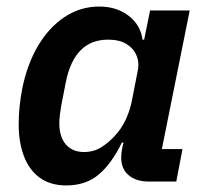

<svg xmlns="http://www.w3.org/2000/svg" viewBox="-20 -554 629 586"><path d="M518 0H432Q396 0 373 -19Q350 -38 350 -73Q350 -80 351 -88.5Q352 -97 353 -102L357 -119H352Q321 -55 281.5 -21.5Q242 12 182 12Q134 12 101.5 -11.5Q69 -35 53 -77.5Q37 -120 37 -174Q37 -204 40 -231Q43 -258 48 -284Q63 -358 96 -414Q129 -470 177 -502Q225 -534 283 -534Q336 -534 372.5 -506Q409 -478 415 -433H420L438 -522H559L474 -99H537ZM236 -90Q266 -90 289 -104.5Q312 -119 330 -139Q350 -160 363.5 -188.5Q377 -217 383 -249L400 -336Q406 -363 396.5 -385Q387 -407 365.5 -420Q344 -433 310 -433Q258 -433 226 -400.5Q194 -368 181 -304L167 -232Q165 -221 163 -205Q161 -189 161 -177Q161 -151 169.5 -131.5Q178 -112 195 -101Q212 -90 236 -90Z"/></svg>

Font: IBM Plex Sans SemiBold
Style: Italic
Weight: 600
Italic angle: -11.31°
Designer: Mike Abbink, Paul van der Laan, Pieter van Rosmalen
Foundry: Bold Monday
Version: Version 3.201